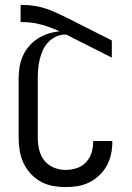

<svg xmlns="http://www.w3.org/2000/svg" viewBox="-20 -755 540 783"><path d="M247 8Q221 8 194.5 3Q168 -2 145 -15Q122 -28 104 -48Q86 -68 75 -92Q64 -116 60 -142.5Q56 -169 56 -195V-433Q56 -456 59.5 -480Q63 -504 72.5 -525.5Q82 -547 97.5 -565.5Q113 -584 133 -597Q153 -610 176 -617.5Q199 -625 223 -627Q187 -644 149 -654.5Q111 -665 71 -665H64V-735H71Q95 -735 118 -731.5Q141 -728 163.5 -721Q186 -714 207.5 -704Q229 -694 250 -684L436 -590V-520L250 -614H245Q225 -614 207 -605Q189 -596 175.5 -581.5Q162 -567 154 -548.5Q146 -530 141.5 -511Q137 -492 135.5 -472Q134 -452 134 -433V-195Q134 -170 139.5 -145.5Q145 -121 160 -101.5Q175 -82 198.5 -72Q222 -62 247 -62Q270 -62 292 -69Q314 -76 330 -92.5Q346 -109 353 -131Q360 -153 360 -176V-180H438V-174Q438 -149 432.5 -124.5Q427 -100 415 -78.5Q403 -57 384.5 -39.5Q366 -22 343.5 -11Q321 0 296.5 4Q272 8 247 8Z"/></svg>

Font: Iosevka Custom
Style: Regular
Weight: 400
Monospace: yes
Designer: Belleve Invis
Foundry: Belleve Invis
Version: Version 32.5.0; ttfautohint (v1.8.4)